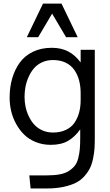

<svg xmlns="http://www.w3.org/2000/svg" viewBox="-20 -816 620 1081"><path d="M130.9 -606.4 222.2 -795.9H326.2L417.5 -606.4H352.1L273.4 -739.3L194.8 -606.4ZM277.8 -69.8Q319.3 -69.8 350.6 -84.5Q381.8 -99.1 399.4 -125Q417 -150.9 425.5 -182.6Q434.1 -214.4 434.1 -252V-291.5Q434.1 -330.6 425.3 -363.5Q416.5 -396.5 398.2 -422.6Q379.9 -448.7 349.4 -463.4Q318.8 -478 278.3 -478Q244.6 -478 217 -465.3Q189.5 -452.6 171.6 -431.9Q153.8 -411.1 141.4 -383.5Q128.9 -356 123.5 -327.6Q118.2 -299.3 118.2 -270.5Q118.2 -242.2 124 -214.4Q129.9 -186.5 142.6 -160.2Q155.3 -133.8 173.3 -114Q191.4 -94.2 218.5 -82Q245.6 -69.8 277.8 -69.8ZM152.3 245.1 145 171.4H244.6Q286.1 171.4 316.9 165.5Q347.7 159.7 368.2 146.2Q388.7 132.8 401.4 116.5Q414.1 100.1 420.7 74Q427.2 47.9 429.4 22.2Q431.6 -3.4 431.6 -40.5V-87.9Q402.3 -45.9 363.8 -23.2Q325.2 -0.5 265.6 -0.5Q219.7 -0.5 180.9 -16.4Q142.1 -32.2 115.5 -58.6Q88.9 -85 70.1 -119.6Q51.3 -154.3 42.7 -191.4Q34.2 -228.5 34.2 -266.1Q34.2 -324.7 48.6 -374.5Q63 -424.3 91.3 -463.4Q119.6 -502.4 165.8 -524.7Q211.9 -546.9 271.5 -546.9Q324.2 -546.9 363.5 -526.6Q402.8 -506.3 434.1 -464.4V-535.6H513.7V-38.6Q513.7 -4.4 512 21.2Q510.3 46.9 503.7 78.1Q497.1 109.4 485.8 131.8Q474.6 154.3 454.3 177Q434.1 199.7 406 213.6Q377.9 227.5 336.4 236.3Q294.9 245.1 242.7 245.1Z"/></svg>

Font: Oxygen
Style: Regular
Weight: 400
Designer: Vernon Adams
Foundry: Vernon Adams
Version: Version Release 0.2.3 webfont; ttfautohint (v0.93.3-1d66) -l